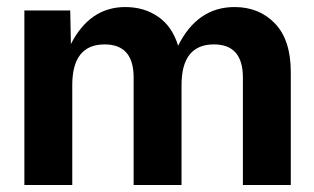

<svg xmlns="http://www.w3.org/2000/svg" viewBox="-20 -530 899 550"><path d="M49.8 0V-500H181.2L183.1 -403.8Q237.3 -509.8 338.9 -509.8Q393.1 -509.8 433.3 -481.9Q473.6 -454.1 490.2 -398.9Q545.4 -509.8 651.9 -509.8Q722.7 -509.8 767.8 -462.6Q813 -415.5 813 -323.2V0H675.8V-308.1Q675.8 -402.8 592.8 -402.8Q500 -402.8 500 -286.1V0H362.8V-308.1Q362.8 -402.8 279.8 -402.8Q187 -402.8 187 -286.1V0Z"/></svg>

Font: TASA Orbiter Deck
Style: Bold
Weight: 700
Designer: Weizhong Zhang
Version: Version 1.000;Glyphs 3.1.2 (3151)